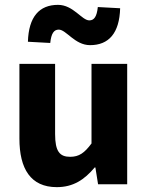

<svg xmlns="http://www.w3.org/2000/svg" viewBox="-20 -759 608 791"><path d="M222 -637C253 -637 288 -573 351 -573C428 -573 472 -622 475 -725L383 -730C379 -691 368 -675 348 -675C317 -675 282 -739 219 -739C142 -739 98 -690 95 -587L187 -582C191 -621 202 -637 222 -637ZM60 -188C60 -64 106 12 214 12C282 12 328 -19 370 -69H373L384 0H504V-496H357V-168C328 -129 306 -113 269 -113C226 -113 207 -135 207 -207V-496H60Z"/></svg>

Font: Cambridge Sans Bold
Style: Regular
Weight: 700
Version: Version 2.020;PS 002.020;hotconv 1.0.88;makeotf.lib2.5.64775